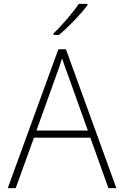

<svg xmlns="http://www.w3.org/2000/svg" viewBox="-20 -970 640 990"><path d="M256 -798V-790H284C336 -833 398 -899 431 -943V-950H386C358 -907 298 -837 256 -798ZM20 0H61L155 -260H446L539 0H580L320 -716H281ZM268 -576C278 -602 290 -637 300 -669C310 -637 324 -601 333 -576L433 -297H168Z"/></svg>

Font: Noto Sans Mono ExtraLight
Style: Regular
Weight: 200
Designer: Monotype Design Team
Foundry: Monotype Imaging Inc.
Version: Version 2.014